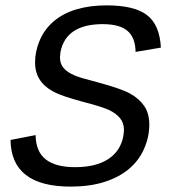

<svg xmlns="http://www.w3.org/2000/svg" viewBox="-20 -689 640 719"><path d="M244.6 9.8Q21.5 9.8 19.5 -165L113.3 -183.1Q114.3 -121.1 151.4 -92Q188.5 -63 261.2 -63Q338.9 -63 385 -93Q431.2 -123 441.9 -179.2L444.3 -201.2Q444.3 -228.5 429.4 -246.6Q414.6 -264.6 388.2 -277.1Q361.8 -289.6 285.6 -309.1Q214.8 -328.6 188 -341.8Q161.1 -355 144.8 -371.1Q128.4 -387.2 119.9 -407.7Q111.3 -428.2 111.3 -455.1Q111.3 -497.1 128.9 -538.3Q146.5 -579.6 181.4 -609.4Q216.3 -639.2 266.6 -654.1Q316.9 -668.9 378.9 -668.9Q483.4 -668.9 530.8 -632.3Q578.1 -595.7 582.5 -510.7L487.8 -494.6Q486.8 -548.8 457 -573.7Q427.2 -598.6 364.7 -598.6Q227.5 -598.6 206.5 -494.6L204.6 -474.6Q204.6 -451.7 216.1 -437Q227.5 -422.4 247.1 -412.4Q266.6 -402.3 292.5 -395.3Q318.4 -388.2 347.2 -380.4Q434.1 -356.9 467.5 -338.4Q501 -319.8 520 -292.2Q539.1 -264.6 539.1 -222.2Q539.1 -175.3 519 -130.6Q499 -85.9 461.2 -54.9Q423.3 -23.9 369.1 -7.1Q314.9 9.8 244.6 9.8Z"/></svg>

Font: Cousine
Style: Italic
Weight: 400
Italic angle: -12°
Monospace: yes
Designer: Steve Matteson
Foundry: Monotype Imaging Inc.
Version: Version 1.21